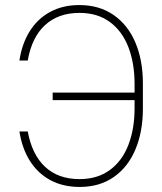

<svg xmlns="http://www.w3.org/2000/svg" viewBox="-20 -737 648 767"><path d="M297.9 -21.5Q369.6 -21.5 418.9 -57.9Q468.3 -94.2 492.9 -158.2Q517.6 -222.2 517.6 -304.7V-336.9H190.4V-367.2H517.6V-401.4Q517.6 -484.9 492.7 -549.1Q467.8 -613.3 418.5 -649.4Q369.1 -685.5 297.9 -685.5Q212.9 -685.5 159.9 -636.7Q106.9 -587.9 90.8 -495.1H57.6Q67.4 -561.5 98.4 -611.6Q129.4 -661.6 179.9 -689.2Q230.5 -716.8 296.9 -716.8Q377 -716.8 434.3 -676.8Q491.7 -636.7 521.2 -566.2Q550.8 -495.6 550.8 -404.3V-302.7Q550.8 -211.4 521.2 -140.6Q491.7 -69.8 434.8 -30Q377.9 9.8 298.8 9.8Q231 9.8 180.4 -17.8Q129.9 -45.4 98.9 -95.2Q67.9 -145 57.6 -211.9H90.8Q107.9 -119.1 160.4 -70.3Q212.9 -21.5 297.9 -21.5Z"/></svg>

Font: Pretendard Std Thin
Style: Regular
Weight: 100
Designer: Base glyphs from Inter by Rasmus Andersson; Hangeul glyphs from Noto Sans CJK(Source Han Sans) by Jang Soo-young and Kan
Foundry: Kil Hyung-jin
Version: Version 1.309